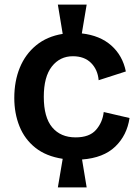

<svg xmlns="http://www.w3.org/2000/svg" viewBox="-20 -737 601 833"><path d="M231 76 252 -48Q180 -59 133.5 -96Q87 -133 64.5 -189Q42 -245 42 -312Q42 -385 66 -443.5Q90 -502 137 -540.5Q184 -579 252 -590L231 -717H356L335 -592Q414 -583 463 -539.5Q512 -496 526 -427L408 -389Q404 -435 375 -464Q346 -493 296 -493Q240 -493 205 -448.5Q170 -404 170 -317Q170 -228 206.5 -184.5Q243 -141 308 -141Q368 -141 396.5 -173.5Q425 -206 430 -251L542 -225Q531 -150 480 -101Q429 -52 336 -45L356 76Z"/></svg>

Font: Bricolage Grotesque 10pt SemiBold
Style: Regular
Weight: 600
Designer: Mathieu Triay
Foundry: Atelier Triay
Version: Version 1.000; ttfautohint (v1.8.4.7-5d5b);gftools[0.9.29]